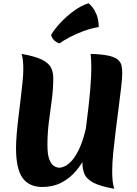

<svg xmlns="http://www.w3.org/2000/svg" viewBox="-20 -1135 846 1186"><path d="M309 -653Q309 -586 300 -518.5Q291 -451 282 -382Q273 -313 273 -239Q273 -182 284 -152Q295 -122 312.5 -110.5Q330 -99 348 -99Q359 -99 378 -107Q397 -115 419 -137.5Q441 -160 463 -202.5Q485 -245 503.5 -313Q522 -381 533 -481.5Q544 -582 544 -720L565 -400Q565 -348 552 -290.5Q539 -233 513 -178Q487 -123 448.5 -78Q410 -33 358.5 -6.5Q307 20 242 20Q159 20 119 -36.5Q79 -93 79 -220Q79 -260 83.5 -312Q88 -364 95 -420Q102 -476 108.5 -530.5Q115 -585 119.5 -631Q124 -677 124 -707Q124 -772 113 -802Q194 -788 236 -768Q278 -748 293.5 -720Q309 -692 309 -653ZM735 -684Q735 -652 728.5 -596Q722 -540 713 -471Q704 -402 695 -330Q686 -258 679.5 -192.5Q673 -127 673 -78Q673 -3 686 31Q600 16 558 -6Q516 -28 502.5 -58.5Q489 -89 489 -129Q489 -160 494.5 -211.5Q500 -263 508.5 -327Q517 -391 525 -460Q533 -529 538.5 -596Q544 -663 544 -720Q544 -739 543 -760Q542 -781 540 -802Q611 -800 650.5 -791Q690 -782 708 -766.5Q726 -751 730.5 -730.5Q735 -710 735 -684ZM296 -920Q316 -954 353 -994Q390 -1034 436 -1067.5Q482 -1101 527 -1115Q537 -1107 551 -1090Q565 -1073 577 -1043.5Q589 -1014 590 -968Q541 -960 494.5 -942.5Q448 -925 410 -905Q372 -885 348 -867Q329 -872 314 -886.5Q299 -901 296 -920Z"/></svg>

Font: Merienda Black
Style: Regular
Weight: 900
Designer: Eduardo Rodriguez Tunni
Foundry: Eduardo Rodriguez Tunni
Version: Version 2.001